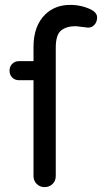

<svg xmlns="http://www.w3.org/2000/svg" viewBox="-20 -760 417 785"><path d="M340 -647 290 -653Q252 -653 230 -635.5Q208 -618 208 -565V-40Q208 -21 195 -8Q182 5 162.5 5Q143 5 130 -8Q117 -21 117 -40V-432H58Q41 -432 30 -443Q19 -454 19 -471Q19 -488 30 -499Q41 -510 58 -510H117V-568Q117 -655 166 -702Q206 -740 267 -740Q314 -740 354 -720Q377 -707 377 -689Q377 -671 366.5 -659Q356 -647 340 -647Z"/></svg>

Font: Varela Round
Style: Regular
Weight: 400
Designer: Joe Prince
Foundry: Joe Prince
Version: Version 1.000